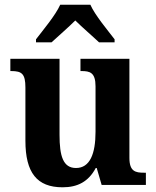

<svg xmlns="http://www.w3.org/2000/svg" viewBox="-20 -786 664 816"><path d="M133 -619V-606H199C225 -630 271 -670 300 -699C328 -671 377 -629 401 -606H467V-619C438 -657 384 -721 364 -766H236C216 -721 162 -657 133 -619ZM246 10C310 10 356 -14 387 -72H391L412 0H600V-52H592C556 -52 530 -57 530 -115V-536H322V-484H326C362 -484 386 -478 386 -419V-226C386 -132 362 -72 303 -72C248 -72 233 -123 233 -213V-536H24V-484H28C73 -484 88 -472 88 -414V-188C88 -52 137 10 246 10Z"/></svg>

Font: Noto Serif Ethiopic SemiCondensed
Style: Bold
Weight: 700
Width: 4
Designer: Monotype Design Team
Foundry: Monotype Imaging Inc.
Version: Version 2.102